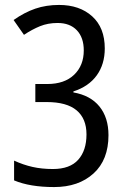

<svg xmlns="http://www.w3.org/2000/svg" viewBox="-20 -796 512 777"><path d="M199 -39Q101 -39 37 -66V-146Q74 -129 111.5 -120.5Q149 -112 194 -112Q263 -112 296.5 -149.5Q330 -187 330 -252Q330 -316 290 -349.5Q250 -383 169 -383H123V-456H171Q241 -456 280 -493.5Q319 -531 319 -592Q319 -644 291 -673.5Q263 -703 213 -703Q174 -703 142 -690Q110 -677 77 -655L35 -715Q79 -746 123 -761Q167 -776 219 -776Q302 -776 353 -730Q404 -684 404 -600Q404 -536 371.5 -491Q339 -446 277 -426V-422Q346 -410 382.5 -365Q419 -320 419 -249Q419 -149 358.5 -94Q298 -39 199 -39Z"/></svg>

Font: Noto Sans Tamil UI Condensed
Style: Regular
Weight: 400
Width: 3
Designer: Jelle Bosma - Monotype Design Team
Foundry: Monotype Imaging Inc.
Version: Version 2.004